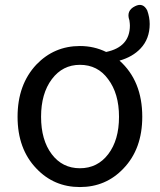

<svg xmlns="http://www.w3.org/2000/svg" viewBox="-20 -743 646 776"><path d="M303 13Q198 13 127 -62Q51 -141 51 -271Q51 -401 127 -482Q199 -557 303 -557Q360 -557 409 -533Q505 -553 505 -640Q505 -647 503 -661Q489 -700 526 -718Q558 -734 575 -701Q585 -673 585 -646Q585 -586 548 -547Q516 -513 463 -498Q555 -416 555 -271Q555 -141 479 -62Q408 13 303 13ZM303 -63Q374 -63 417.5 -120Q461 -177 461 -271Q461 -365 417 -423Q375 -481 303 -481Q233 -481 189.5 -423Q146 -365 146 -271Q146 -177 189 -120Q232 -63 303 -63Z"/></svg>

Font: GenSenRounded JP R
Style: Regular
Weight: 400
Version: Version 1.501;PS 1;hotconv 16.6.51;makeotf.lib2.5.65220